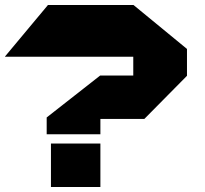

<svg xmlns="http://www.w3.org/2000/svg" viewBox="-22 -745 816 765"><path d="M-2 -519V-520L169 -725H509V-519ZM509 -444V-725H510L723 -550V-444ZM181 0V-173H378V0ZM378 -271V-444H723V-443L553 -271ZM164 -210V-277L377 -444H378V-210Z"/></svg>

Font: Foldit ExtraBold
Style: Regular
Weight: 800
Version: Version 1.003